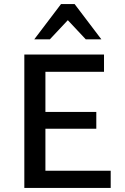

<svg xmlns="http://www.w3.org/2000/svg" viewBox="-20 -927 619 947"><path d="M526 0H100V-658H493V-573H204V-85H526ZM134 -292V-375H455V-292ZM403 -733 299 -844 281 -907H348L480 -733ZM149 -733 281 -907H348L331 -845L226 -733Z"/></svg>

Font: Ysabeau SC SemiBold
Style: Regular
Weight: 600
Designer: Christian Thalmann (Catharsis Fonts)
Version: Version 2.001;gftools[0.9.30]; featfreeze: smcp